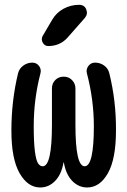

<svg xmlns="http://www.w3.org/2000/svg" viewBox="-20 -785 540 814"><path d="M150.4 9.8Q97.7 9.8 63 -50.8Q28.3 -111.3 28.3 -231.4Q28.3 -357.4 56.6 -474.6Q61.5 -494.1 78.6 -506.8Q95.7 -519.5 117.2 -519.5Q134.8 -519.5 145.5 -505.4Q156.2 -491.2 151.4 -473.6Q123 -364.3 123 -250Q123 -182.6 127.9 -144Q132.8 -105.5 141.1 -92.8Q149.4 -80.1 161.1 -80.1Q200.2 -80.1 200.2 -255.9V-410.2Q200.2 -431.6 214.4 -445.8Q228.5 -460 250 -460Q271.5 -460 285.6 -445.3Q299.8 -430.7 299.8 -410.2V-255.9Q299.8 -80.1 338.9 -80.1Q377.9 -80.1 377.9 -250Q377.9 -361.3 348.6 -473.6Q343.8 -490.2 354.5 -504.9Q365.2 -519.5 382.8 -519.5Q404.3 -519.5 421.4 -507.3Q438.5 -495.1 443.4 -474.6Q472.7 -356.4 471.7 -231.4Q471.7 -111.3 437.5 -50.8Q403.3 9.8 349.6 9.8Q313.5 9.8 286.6 -17.6Q259.8 -44.9 251 -94.7Q251 -96.7 250 -96.7Q249 -96.7 249 -94.7Q240.2 -44.9 213.4 -17.6Q186.5 9.8 150.4 9.8ZM201.2 -701.2Q218.8 -731.4 249.5 -748Q280.3 -764.6 315.4 -764.6Q337.9 -764.6 345.7 -745.1Q353.5 -725.6 339.8 -709L267.6 -627Q235.4 -589.8 184.6 -589.8Q168.9 -589.8 161.1 -604.5Q153.3 -619.1 161.1 -632.8Z"/></svg>

Font: Rounded-X Mgen+ 1m medium
Style: Regular
Weight: 500
Designer: [Source Han Sans]
Ryoko NISHIZUKA  (kana & ideographs); Paul D. Hunt (Latin, Greek & Cyrillic); Wenlong ZHANG  (bopomofo
Version: Version 1.059.20150602